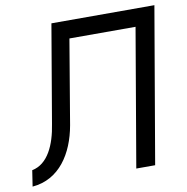

<svg xmlns="http://www.w3.org/2000/svg" viewBox="-96 -776 830 852"><g transform="rotate(-10 319.0 -350.0)"><path d="M655 -700H191L116 -260C102 -168 66 -87 -6 -73L-17 -1C105 -11 172 -116 194 -240L258 -620H556L450 0H535Z"/></g></svg>

Font: Jost
Style: Italic
Weight: 400
Italic angle: -5°
Version: Version 3.710